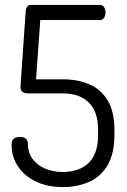

<svg xmlns="http://www.w3.org/2000/svg" viewBox="-20 -751 515 777"><path d="M235 6Q170 6 123 -17.5Q76 -41 51.5 -79.5Q27 -118 27 -164Q27 -183 36 -190Q45 -197 60 -197Q78 -197 85.5 -189Q93 -181 93 -169Q93 -133 112 -107.5Q131 -82 163 -68.5Q195 -55 234 -55Q301 -55 339 -92Q377 -129 377 -206V-225Q377 -300 339 -336.5Q301 -373 236 -373H96Q76 -373 69.5 -380.5Q63 -388 63 -398Q63 -404 63.5 -408.5Q64 -413 64 -418L84 -706Q85 -717 90 -724Q95 -731 105 -731H385Q396 -731 401.5 -721.5Q407 -712 407 -701Q407 -689 401.5 -679.5Q396 -670 385 -670H143L126 -430H236Q294 -430 341 -410Q388 -390 415.5 -345Q443 -300 443 -225V-206Q443 -129 415.5 -82.5Q388 -36 340.5 -15Q293 6 235 6Z"/></svg>

Font: Dosis ExtraLight
Style: Regular
Weight: 400
Version: Version 3.001; ttfautohint (v1.8.2)